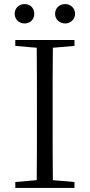

<svg xmlns="http://www.w3.org/2000/svg" viewBox="-20 -921 440 941"><path d="M100 -806C127 -806 148 -825 148 -853C148 -883 127 -901 100 -901C75 -901 52 -883 52 -853C52 -825 75 -806 100 -806ZM300 -806C324 -806 348 -825 348 -853C348 -883 324 -901 300 -901C273 -901 250 -883 250 -853C250 -825 273 -806 300 -806ZM55 -696 160 -687C161 -590 161 -490 161 -390V-335C161 -235 161 -136 160 -38L55 -29V0H345V-29L239 -38C238 -137 238 -235 238 -335V-390C238 -490 238 -590 239 -687L345 -696V-725H55Z"/></svg>

Font: Noto Serif SC Light
Style: Regular
Weight: 300
Designer: Ryoko NISHIZUKA 西塚涼子 (kana & ideographs); Frank Grießhammer (Latin, Greek & Cyrillic); Wenlong ZHANG 张文龙 (bopomofo); San
Foundry: Adobe
Version: Version 2.001;hotconv 1.1.0;makeotfexe 2.6.0